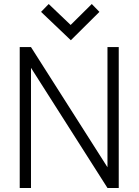

<svg xmlns="http://www.w3.org/2000/svg" viewBox="-20 -934 690 954"><path d="M570 0V-700H514V-103L134 -700H78V0H134V-597L514 0ZM474 -875 436 -914 331 -810 222 -914 184 -875 332 -734Z"/></svg>

Font: Advent Pro
Style: Regular
Weight: 400
Designer: Andreas Kalpakidis
Foundry: Andreas Kalpakidis
Version: Version 2.002 2008